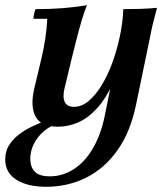

<svg xmlns="http://www.w3.org/2000/svg" viewBox="-67 -490 640 735"><path d="M391 -347H421Q400 -246 369.5 -179.5Q339 -113 304 -75Q269 -37 231.5 -21Q194 -5 155 -5Q90 -5 69.5 -43Q49 -81 63 -146L92 -268Q101 -306 106.5 -343Q112 -380 114 -418H61Q61 -425 63.5 -436.5Q66 -448 69 -455Q122 -455 169.5 -458.5Q217 -462 266 -470Q256 -447 245 -409.5Q234 -372 224.5 -334Q215 -296 208 -268L180 -152Q172 -118 181 -99.5Q190 -81 216 -81Q246 -81 272.5 -103.5Q299 -126 322 -163.5Q345 -201 362.5 -248.5Q380 -296 391 -347ZM405 -455Q438 -455 469.5 -456Q501 -457 534 -460Q525 -427 518.5 -400Q512 -373 507 -346L454 -90Q432 16 382.5 85.5Q333 155 263 190Q193 225 110 225Q38 225 -4.5 198Q-47 171 -47 120Q-47 90 -33 67Q-19 44 4 26Q27 8 55.5 -5.5Q84 -19 113 -30L142 -13Q99 6 74 42Q49 78 49 118Q49 149 66 167Q83 185 124 185Q173 185 215.5 157.5Q258 130 288 79Q318 28 333 -42L359 -170V-195L391 -347Q397 -375 400.5 -401.5Q404 -428 405 -455Z"/></svg>

Font: Poltawski Nowy SemiBold
Style: Italic
Weight: 600
Italic angle: -12°
Version: Version 1.001;gftools[0.9.25]